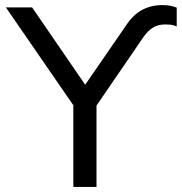

<svg xmlns="http://www.w3.org/2000/svg" viewBox="-20 -734 714 754"><path d="M268 0V-367L285 -296L3 -705H106L314 -402H315L473 -631Q502 -676 538 -695Q574 -714 617 -714Q635 -714 648 -711.5Q661 -709 674 -704V-630Q664 -635 653 -636.5Q642 -638 628 -638Q602 -638 581.5 -626Q561 -614 543 -588L343 -296L359 -367V0Z"/></svg>

Font: Nunito Sans 7pt
Style: Regular
Weight: 400
Designer: Vernon Adams
Foundry: Vernon Adams
Version: Version 3.101;gftools[0.9.27]